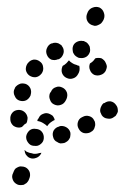

<svg xmlns="http://www.w3.org/2000/svg" viewBox="-20 -396 362 557"><path d="M17 125Q20 134 30 139Q34 141 39 141Q44 141 49 140Q53 138 57 135Q61 131 63 127L65 122Q69 113 66 103Q62 93 53 89Q48 87 43 87Q38 86 34 88Q29 90 25 93Q22 96 20 101L18 106Q13 115 17 125ZM85 62Q75 66 66 62Q61 60 58 56Q54 52 53 48Q52 46 52 44Q51 41 51 39Q54 42 57 44Q65 48 74 49Q75 50 77 50Q86 51 94 48Q97 48 100 47L99 50Q94 59 85 62ZM98 22Q106 16 107 6Q108 -5 102 -13Q96 -21 85 -22Q85 -22 84 -22Q74 -24 66 -18Q58 -11 56 -1Q55 9 61 17Q67 26 77 27Q78 27 79 27Q90 29 98 22ZM175 14Q179 11 181 7Q184 3 184 -2Q185 -7 184 -12Q181 -22 172 -27Q163 -32 153 -30L152 -29Q142 -27 136 -18Q131 -9 134 1Q135 6 138 10Q141 14 146 16Q150 19 155 20Q160 20 165 19H166Q171 17 175 14ZM251 -19Q254 -23 255 -28Q257 -33 256 -38Q256 -43 253 -47Q249 -56 239 -59Q229 -62 220 -57L218 -56Q209 -52 206 -42Q203 -32 208 -23Q213 -13 223 -10Q233 -8 242 -12L243 -13Q248 -15 251 -19ZM19 -31Q11 -38 10 -48V-50Q9 -60 15 -68Q21 -76 32 -77Q42 -78 50 -72Q58 -66 60 -55V-54Q60 -50 59 -46Q59 -42 56 -38Q54 -37 52 -36Q48 -32 44 -28Q43 -27 41 -27Q39 -26 38 -26Q28 -25 19 -31ZM88 -45Q88 -45 88 -45Q88 -46 89 -47Q89 -48 89 -49L92 -53Q96 -63 106 -66Q115 -70 125 -65Q129 -63 133 -60Q136 -56 138 -51Q138 -51 138 -50Q138 -49 139 -48Q134 -46 130 -43Q122 -38 117 -30Q112 -35 105 -39Q97 -44 88 -45ZM318 -64Q321 -68 322 -73Q322 -78 321 -83Q320 -87 317 -91Q311 -100 301 -102Q291 -103 283 -97H281Q277 -94 275 -90Q272 -85 271 -80Q270 -76 271 -71Q273 -66 275 -62Q281 -53 292 -52Q302 -50 310 -56L311 -57Q316 -59 318 -64ZM125 -107Q128 -97 137 -93Q147 -88 157 -92Q166 -95 171 -105L173 -109Q177 -119 174 -128Q170 -138 161 -142Q151 -147 142 -143Q132 -140 128 -130L125 -126Q121 -116 125 -107ZM23 -117Q27 -107 37 -104Q47 -101 56 -105Q65 -110 69 -120V-121Q72 -131 68 -140Q63 -150 53 -153Q48 -154 44 -154Q39 -154 34 -151Q30 -149 26 -145Q23 -142 22 -137L21 -136Q18 -126 23 -117ZM160 -184Q164 -174 173 -170Q183 -165 193 -169Q202 -172 207 -182L209 -186Q211 -191 211 -196Q211 -201 210 -205Q207 -206 205 -206L204 -207Q195 -209 188 -214Q183 -217 180 -221Q177 -217 173 -213Q168 -208 162 -205L161 -203Q157 -193 160 -184ZM55 -193Q57 -183 65 -177Q74 -171 84 -172Q94 -174 100 -182L101 -183Q107 -192 105 -202Q104 -212 95 -218Q87 -224 77 -223Q67 -221 61 -213L60 -212Q54 -203 55 -193ZM282 -221Q285 -218 287 -213Q289 -209 290 -204Q290 -199 288 -194Q287 -193 287 -191Q282 -182 273 -179Q263 -175 253 -179Q244 -184 241 -193Q237 -202 241 -212Q241 -212 241 -212Q250 -217 255 -225Q256 -226 257 -227Q261 -228 265 -228Q270 -228 274 -227Q278 -225 282 -221ZM116 -256Q112 -247 116 -237Q120 -227 129 -223Q139 -220 148 -224H150Q159 -228 163 -238Q167 -247 163 -257Q161 -261 158 -265Q154 -268 150 -270Q145 -272 140 -272Q135 -272 131 -270H129Q120 -266 116 -256ZM202 -274Q193 -269 191 -259Q190 -254 191 -249Q191 -244 194 -240Q196 -236 200 -233Q204 -230 209 -228H211Q221 -226 230 -231Q238 -236 241 -246Q242 -251 241 -256Q241 -261 238 -265Q235 -270 231 -273Q227 -275 223 -277H221Q211 -279 202 -274ZM232 -338Q236 -328 245 -324Q250 -322 255 -321Q260 -321 264 -323Q269 -325 273 -328Q276 -331 279 -336L281 -340Q285 -350 281 -360Q278 -369 269 -374Q259 -378 249 -374Q240 -371 235 -362L233 -357Q229 -348 232 -338Z"/></svg>

Font: FRB American Cursive Dotted Black
Style: Bold Italic
Weight: 900
Italic angle: -25°
Version: Version 2.0;Modular Font Editor K font №1